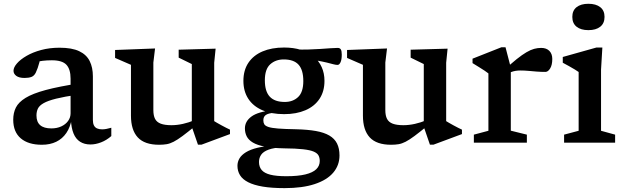

<svg xmlns="http://www.w3.org/2000/svg" viewBox="-20 -755 3304 1016"><path d="M403 -314.5 390.5 -254Q319.5 -243.5 276.5 -232.8Q233.5 -222 211 -209.2Q188.5 -196.5 180.8 -180.8Q173 -165 173 -144Q173 -109.5 192.8 -92.5Q212.5 -75.5 252 -75.5Q281 -75.5 304 -86Q327 -96.5 340.2 -114.8Q353.5 -133 353.5 -155.5V-338.5Q353.5 -388.5 331.5 -412.2Q309.5 -436 254.5 -436Q227.5 -436 205.2 -433.2Q183 -430.5 164 -425L196.5 -460.5Q192.5 -440 188.2 -424.2Q184 -408.5 179.5 -395.5Q175 -382.5 169.5 -371Q161 -353.5 146.5 -348Q132 -342.5 110 -342.5Q81 -342.5 66.2 -353.5Q51.5 -364.5 51.5 -380.5Q51.5 -398.5 69.8 -419.5Q88 -440.5 120.8 -459.5Q153.5 -478.5 198 -490.5Q242.5 -502.5 295 -502.5Q360.5 -502.5 399 -484.2Q437.5 -466 454.5 -432Q471.5 -398 471.5 -351V-120Q471.5 -102.5 477 -91.5Q482.5 -80.5 493.5 -75.5Q504.5 -70.5 520.5 -70.5Q531 -70.5 543.2 -72.8Q555.5 -75 569 -79V-35Q544 -13 515 -1.8Q486 9.5 458.5 9.5Q426.5 9.5 403.8 -5Q381 -19.5 369 -49Q357 -78.5 355 -124L359.5 -126.5Q352 -82 331 -51.2Q310 -20.5 277.5 -4.8Q245 11 201.5 11Q129.5 11 89.8 -23Q50 -57 50 -121.5Q50 -157.5 64 -185.8Q78 -214 115.2 -237Q152.5 -260 222.2 -278.8Q292 -297.5 403 -314.5Z M791.5 -172.5Q791.5 -143.5 800.5 -126Q809.5 -108.5 830.8 -100.5Q852 -92.5 887 -92.5Q916.5 -92.5 948 -99.5Q979.5 -106.5 1003.5 -117.5L1014.5 -89.5Q973 -55.5 945.8 -35.2Q918.5 -15 899 -5Q879.5 5 862 8Q844.5 11 822 11Q745 11 709 -28Q673 -67 673 -143V-412L589 -448.5V-490.5L800.5 -498.5L791.5 -424ZM1027.5 10.5 995 -84V-416L925.5 -450V-492L1121 -497.5L1113.5 -423V-114Q1118 -111 1128.5 -105Q1139 -99 1151.8 -92Q1164.5 -85 1176.8 -78.8Q1189 -72.5 1197 -69V-45.5L1046.5 10.5Z M1486 240.5Q1418 240.5 1370.5 232.5Q1323 224.5 1293.2 209.2Q1263.5 194 1250 172Q1236.5 150 1236.5 122.5Q1236.5 101.5 1247.2 83.2Q1258 65 1281.5 50.5Q1305 36 1343.2 26.8Q1381.5 17.5 1437 15L1479 14.5V24Q1429.5 26.5 1401.5 36.8Q1373.5 47 1362 63.8Q1350.5 80.5 1350.5 102Q1350.5 128 1364.8 144.8Q1379 161.5 1410.8 169.5Q1442.5 177.5 1495 177.5Q1556.5 177.5 1595.8 168Q1635 158.5 1653.5 140.5Q1672 122.5 1672 97Q1672 80 1665.5 67.8Q1659 55.5 1640 47.2Q1621 39 1583.5 34.8Q1546 30.5 1484 30Q1422 29 1381.5 21Q1341 13 1318 -0.8Q1295 -14.5 1285.5 -33.5Q1276 -52.5 1276 -75.5Q1276 -113 1310.8 -138.5Q1345.5 -164 1423 -171.5L1428.5 -158Q1399.5 -155.5 1386.5 -146.5Q1373.5 -137.5 1373.5 -118Q1373.5 -106 1378.5 -97.5Q1383.5 -89 1400.2 -83.2Q1417 -77.5 1452 -74.8Q1487 -72 1547.5 -71Q1608 -69.5 1651.5 -61.8Q1695 -54 1722.8 -37.8Q1750.5 -21.5 1763.5 4.5Q1776.5 30.5 1776.5 67.5Q1776.5 119.5 1743.5 158.5Q1710.5 197.5 1645.5 219Q1580.5 240.5 1486 240.5ZM1483.5 -151Q1416 -151 1367.8 -172Q1319.5 -193 1293.8 -232.5Q1268 -272 1268 -327Q1268 -383 1294.2 -422.5Q1320.5 -462 1369 -482.8Q1417.5 -503.5 1483.5 -503.5Q1533 -503.5 1572.5 -491.2Q1612 -479 1639.8 -455.8Q1667.5 -432.5 1682.2 -400Q1697 -367.5 1697 -327Q1697 -271.5 1670.8 -232Q1644.5 -192.5 1596.5 -171.8Q1548.5 -151 1483.5 -151ZM1487 -215.5Q1530 -215.5 1557.5 -241.5Q1585 -267.5 1585 -326Q1585 -385 1559.8 -412.8Q1534.5 -440.5 1481.5 -440.5Q1438.5 -440.5 1410 -414.8Q1381.5 -389 1381.5 -330Q1381.5 -271.5 1407.5 -243.5Q1433.5 -215.5 1487 -215.5ZM1567 -448 1543.5 -493.5Q1577.5 -492 1611.2 -493Q1645 -494 1675.2 -496Q1705.5 -498 1729.5 -499.8Q1753.5 -501.5 1767 -501.5Q1778.5 -501.5 1783.5 -493.5Q1788.5 -485.5 1788.5 -466Q1788.5 -439.5 1782 -425.5Q1775.5 -411.5 1766.5 -411.5Q1757 -411.5 1744 -415Q1731 -418.5 1709.8 -423.8Q1688.5 -429 1654 -435.2Q1619.5 -441.5 1567 -448Z M2019 -172.5Q2019 -143.5 2028 -126Q2037 -108.5 2058.2 -100.5Q2079.5 -92.5 2114.5 -92.5Q2144 -92.5 2175.5 -99.5Q2207 -106.5 2231 -117.5L2242 -89.5Q2200.5 -55.5 2173.2 -35.2Q2146 -15 2126.5 -5Q2107 5 2089.5 8Q2072 11 2049.5 11Q1972.5 11 1936.5 -28Q1900.5 -67 1900.5 -143V-412L1816.5 -448.5V-490.5L2028 -498.5L2019 -424ZM2255 10.5 2222.5 -84V-416L2153 -450V-492L2348.5 -497.5L2341 -423V-114Q2345.5 -111 2356 -105Q2366.5 -99 2379.2 -92Q2392 -85 2404.2 -78.8Q2416.5 -72.5 2424.5 -69V-45.5L2274 10.5Z M2843.5 -501.5Q2871.5 -501.5 2887 -485.8Q2902.5 -470 2902.5 -443Q2902.5 -411 2891.2 -392.8Q2880 -374.5 2866 -374.5Q2842.5 -374.5 2820.5 -376.2Q2798.5 -378 2776.5 -380Q2754.5 -382 2732 -382Q2719.5 -382 2707.8 -380Q2696 -378 2684.2 -373.5Q2672.5 -369 2659 -360L2644.5 -381Q2684.5 -418.5 2714 -442Q2743.5 -465.5 2765.8 -478.5Q2788 -491.5 2806.5 -496.5Q2825 -501.5 2843.5 -501.5ZM2683 -397V-63.5L2768 -42.5V0H2487.5V-42.5L2564.5 -63V-366.5Q2558 -372 2545.2 -380.5Q2532.5 -389 2515.8 -399.2Q2499 -409.5 2480.5 -421V-444.5L2633.5 -505H2655Z M3093.5 -595.5Q3054 -595.5 3031.2 -613.5Q3008.5 -631.5 3008.5 -665.5Q3008.5 -699.5 3031.2 -717.2Q3054 -735 3093.5 -735Q3133.5 -735 3156.2 -717.2Q3179 -699.5 3179 -665.5Q3179 -631.5 3156.2 -613.5Q3133.5 -595.5 3093.5 -595.5ZM3167.5 -503.5 3160.5 -386.5V-63L3235 -42.5V0H2965V-42.5L3042 -63V-374Q3036.5 -378.5 3022.2 -387Q3008 -395.5 2990.8 -405.2Q2973.5 -415 2958 -423V-453.5L3136 -503.5Z"/></svg>

Font: Newsreader 9pt Medium
Style: Regular
Weight: 500
Designer: Hugues Gentile
Foundry: Production Type
Version: Version 1.003